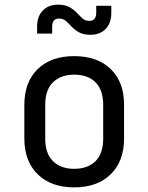

<svg xmlns="http://www.w3.org/2000/svg" viewBox="-20 -800 640 828"><path d="M300 8Q200 8 142.5 -48.5Q85 -105 85 -202V-348Q85 -446 142.5 -502Q200 -558 300 -558Q400 -558 457.5 -502Q515 -446 515 -349V-202Q515 -105 457.5 -48.5Q400 8 300 8ZM300 -72Q359 -72 392 -105Q425 -138 425 -202V-348Q425 -412 392 -445Q359 -478 300 -478Q242 -478 208.5 -445Q175 -412 175 -348V-202Q175 -138 208.5 -105Q242 -72 300 -72ZM370 -650Q340 -650 321 -660.5Q302 -671 289 -685Q276 -699 264 -709.5Q252 -720 235 -720Q205 -720 205 -685V-655H140V-685Q140 -730 165 -755Q190 -780 230 -780Q260 -780 279 -769.5Q298 -759 311 -745Q324 -731 336 -720.5Q348 -710 365 -710Q395 -710 395 -745V-775H460V-745Q460 -700 435.5 -675Q411 -650 370 -650Z"/></svg>

Font: NKDuy Mono
Style: Regular
Weight: 400
Monospace: yes
Designer: NKDuy
Foundry: NKDuy
Version: Version 2.251; ttfautohint (v1.8.4.7-5d5b)